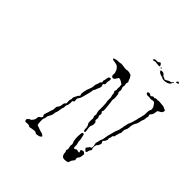

<svg xmlns="http://www.w3.org/2000/svg" viewBox="-200 -907 1042 1042"><g transform="rotate(45 320.5 -386.0)"><path d="M421 -192Q422 -189 424 -181Q426 -173 427.5 -164Q429 -155 429 -152Q428 -143 431.5 -135Q435 -127 434 -115.5Q433 -104 437 -102Q444 -99 450 -106Q452 -109 459 -106Q465 -104 469 -104Q473 -104 473.5 -106.5Q474 -109 471 -113Q467 -121 475 -124Q487 -130 495 -121Q500 -116 498 -109Q497 -102 496 -96Q495 -88 490 -83.5Q485 -79 485 -73Q485 -67 486.5 -63.5Q488 -60 485 -57Q472 -42 471 -32Q470 -26 465 -24.5Q460 -23 457 -22Q454 -21 444 -21Q434 -21 429 -25Q419 -34 419 -50Q419 -55 417 -58Q415 -61 414.5 -65.5Q414 -70 416 -71Q420 -73 415 -89Q412 -98 414 -104Q416 -110 414 -114Q402 -138 407 -182Q408 -191 410 -193Q412 -195 416 -194.5Q420 -194 421 -192ZM308 -510Q312 -510 313 -509.5Q314 -509 313 -504Q313 -498 313.5 -496.5Q314 -495 312 -491.5Q310 -488 311 -478Q312 -470 310.5 -466.5Q309 -463 303 -460Q300 -458 303 -453Q310 -443 300 -424Q296 -417 295 -411.5Q294 -406 290.5 -403.5Q287 -401 287 -394.5Q287 -388 283 -372Q279 -356 276 -346Q270 -319 262 -310Q257 -305 258 -297Q260 -286 259.5 -284Q259 -282 254 -279Q248 -276 249 -273.5Q250 -271 250 -265Q249 -246 245 -240.5Q241 -235 242 -227.5Q243 -220 240 -214Q237 -208 237 -203.5Q237 -199 234 -185.5Q231 -172 229.5 -170.5Q228 -169 227 -158Q226 -145 217 -131Q211 -122 211 -114Q211 -106 207.5 -100.5Q204 -95 205 -75Q206 -58 208 -53Q210 -48 215 -48Q219 -48 228.5 -43.5Q238 -39 246 -38Q254 -37 262 -32Q268 -28 269 -26.5Q270 -25 268 -22Q267 -20 264 -18Q261 -16 258 -14.5Q255 -13 252.5 -13Q250 -13 242.5 -11Q235 -9 230.5 -13.5Q226 -18 217.5 -17Q209 -16 199.5 -14.5Q190 -13 187.5 -12Q185 -11 181 -13Q172 -20 159 -17Q150 -15 147 -18Q144 -21 143 -26Q142 -31 148 -37Q154 -43 158 -44Q162 -44 166.5 -49Q171 -54 174.5 -60Q178 -66 178 -70Q178 -87 186 -90Q190 -92 194 -96.5Q198 -101 198 -103Q198 -104 195 -108Q189 -114 196 -130Q200 -140 202.5 -150.5Q205 -161 207.5 -165Q210 -169 210 -181Q210 -193 212 -195Q214 -197 219 -204.5Q224 -212 224.5 -223.5Q225 -235 231 -240L236 -245L235 -258Q234 -271 237 -275.5Q240 -280 238.5 -285.5Q237 -291 240.5 -297Q244 -303 248 -312Q252 -321 256 -323Q261 -326 257 -334Q254 -339 258 -358.5Q262 -378 268 -390.5Q274 -403 274 -414.5Q274 -426 278.5 -435.5Q283 -445 283 -449.5Q283 -454 287 -457Q294 -461 291 -468Q289 -472 291.5 -478.5Q294 -485 295 -494.5Q296 -504 299 -507Q302 -510 308 -510ZM291 -607Q293 -609 324 -604Q336 -603 339 -604Q345 -608 366 -602Q374 -600 376 -595Q378 -590 381 -587Q384 -584 384.5 -578.5Q385 -573 388 -570Q393 -564 389 -554Q387 -550 389.5 -542.5Q392 -535 389.5 -529Q387 -523 391.5 -514Q396 -505 394 -499Q391 -489 395 -484Q399 -480 399 -475.5Q399 -471 400.5 -460Q402 -449 400 -440.5Q398 -432 400 -426Q402 -420 402.5 -408.5Q403 -397 405.5 -378Q408 -359 405 -356Q400 -351 405 -346Q413 -339 409 -329Q406 -323 410 -318Q415 -311 412 -295Q411 -289 415 -288Q421 -286 421 -271Q421 -261 418 -257Q412 -248 416 -227Q418 -218 418 -211.5Q418 -205 415 -205Q410 -204 408 -207.5Q406 -211 406 -219Q406 -240 397 -250Q395 -253 394.5 -267Q394 -281 395.5 -284.5Q397 -288 393 -295.5Q389 -303 391.5 -309.5Q394 -316 390.5 -324Q387 -332 387 -340Q388 -360 387 -382Q386 -402 384.5 -405.5Q383 -409 383.5 -425Q384 -441 381.5 -445Q379 -449 379 -457.5Q379 -466 376 -470Q370 -478 375 -483Q378 -486 376 -493Q374 -500 375.5 -505.5Q377 -511 375.5 -516.5Q374 -522 375 -525Q376 -528 371.5 -530Q367 -532 363 -535.5Q359 -539 351 -542Q338 -547 335 -537Q330 -525 321 -520Q316 -518 311 -521Q303 -525 305 -539Q306 -549 303.5 -552.5Q301 -556 301 -560Q301 -564 292.5 -574Q284 -584 274.5 -586Q265 -588 259 -589Q254 -589 248.5 -591Q243 -593 243 -595Q243 -599 254.5 -602Q266 -605 279 -605Q289 -605 291 -607ZM636 -598Q644 -598 640 -584Q638 -580 637 -578.5Q636 -577 634 -575.5Q632 -574 626 -571Q615 -565 614 -563Q613 -561 611.5 -548Q610 -535 603 -528Q598 -523 597.5 -520.5Q597 -518 599 -513Q602 -509 599.5 -502.5Q597 -496 597 -487.5Q597 -479 594 -475Q591 -471 589 -458.5Q587 -446 583 -438Q569 -418 569 -392Q568 -379 563 -371.5Q558 -364 559 -352.5Q560 -341 556 -335.5Q552 -330 552 -325Q552 -320 549.5 -316.5Q547 -313 548 -308Q549 -303 543 -299.5Q537 -296 537.5 -289.5Q538 -283 534.5 -279Q531 -275 533 -269Q535 -263 530 -254Q525 -245 522 -243Q516 -240 522 -231Q527 -223 523 -218Q522 -217 520 -210.5Q518 -204 513.5 -201.5Q509 -199 508 -186Q507 -173 509 -171Q515 -165 509 -158Q504 -153 503 -146Q501 -133 495 -133Q493 -133 489.5 -136Q486 -139 483 -143Q480 -147 480 -148Q480 -150 485.5 -156Q491 -162 492 -165Q493 -168 497 -168Q501 -168 502 -171Q507 -179 501 -199Q499 -206 501.5 -211.5Q504 -217 505 -225Q506 -233 508 -236Q514 -246 516 -265Q517 -276 522 -292.5Q527 -309 528.5 -317Q530 -325 534.5 -334Q539 -343 540 -351Q541 -359 543 -364.5Q545 -370 544.5 -374.5Q544 -379 546 -382.5Q548 -386 549 -395Q550 -404 554 -410.5Q558 -417 561 -429.5Q564 -442 566 -447Q568 -452 569 -460.5Q570 -469 571.5 -469.5Q573 -470 573 -474Q573 -478 576 -487.5Q579 -497 579 -505Q578 -531 583 -540Q586 -544 586 -548Q586 -562 577 -573Q574 -577 571 -582Q568 -587 561 -587Q554 -587 548.5 -585Q543 -583 536.5 -585Q530 -587 524 -586Q513 -584 507 -590Q500 -597 508 -601Q517 -605 525 -599Q530 -595 530.5 -595Q531 -595 538 -601Q546 -607 552 -602Q554 -601 556.5 -604.5Q559 -608 566.5 -607Q574 -606 578.5 -607.5Q583 -609 585.5 -608Q588 -607 604 -606.5Q620 -606 626 -602Q632 -598 636 -598ZM562 -734Q565 -739 567 -739Q570 -738 566 -733Q563 -731 563 -727Q563 -719 546 -711Q537 -707 524.5 -706.5Q512 -706 507 -710Q503 -713 499 -713Q495 -713 486 -717Q477 -721 474 -725Q465 -736 481 -735Q493 -735 499 -726Q505 -718 509 -719Q511 -720 515 -716Q520 -709 536 -720Q545 -726 549 -726Q558 -726 562 -734ZM461 -746Q466 -749 467 -743Q467 -741 464 -741Q460 -741 460 -743Q459 -744 461 -746ZM577 -753Q583 -761 590 -754Q594 -749 584 -747Q583 -747 581 -746Q576 -745 575 -746.5Q574 -748 577 -753ZM433 -758Q441 -767 448 -756Q457 -743 447 -743Q442 -744 434.5 -744Q427 -744 424 -745.5Q421 -747 415 -745Q400 -741 400 -743Q400 -756 420 -754Q428 -753 433 -758Z"/></g></svg>

Font: TT2020 Style D
Style: Italic
Weight: 400
Italic angle: -15°
Version: Version 0.2.000